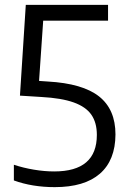

<svg xmlns="http://www.w3.org/2000/svg" viewBox="-20 -760 520 789"><path d="M454.5 -207.5Q454 -101.5 390.5 -46.2Q327 9 205 9Q112.5 9 37 -18.5V-83Q76 -70 119.2 -62.8Q162.5 -55.5 203 -55.5Q378 -55.5 378 -205.5Q378 -256 355.5 -288.5Q333 -321 283 -339Q233 -357 149.5 -361.5L62 -367L86 -740H424V-675H157.5L140.5 -427.5L176.5 -425Q319.5 -417 387 -363.8Q454.5 -310.5 454.5 -207.5Z"/></svg>

Font: Encode Sans Semi Condensed
Style: Regular
Weight: 400
Width: 4
Designer: Multiple Designers
Foundry: Impallari Type
Version: Version 2.000